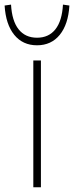

<svg xmlns="http://www.w3.org/2000/svg" viewBox="-43 -796 315 816"><path d="M98.6 -539.1H130.9V0H98.6ZM-23.4 -772.5 3.9 -776.4Q7.8 -707 36.1 -671.4Q64.5 -635.7 114.3 -635.7Q164.1 -635.7 192.4 -671.4Q220.7 -707 224.6 -776.4L252 -772.5Q247.1 -692.4 210.9 -647.9Q174.8 -603.5 114.3 -603.5Q53.7 -603.5 17.6 -647.9Q-18.6 -692.4 -23.4 -772.5Z"/></svg>

Font: Min Sans VF VF
Style: Regular
Weight: 400
Designer: Jinseong-Kim, NotoSansCJK, Nunito
Foundry: Jinseong-Kim
Version: Version 1.420;Glyphs 3.1.2 (3151)